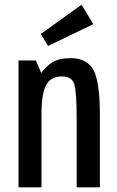

<svg xmlns="http://www.w3.org/2000/svg" viewBox="-20 -799 499 819"><path d="M59 0V-541H133L156 -488Q175 -515 203 -533Q231 -551 282 -551Q351 -551 379 -500Q406 -448 406 -311V0H307V-296Q307 -406 297 -439Q287 -473 245 -473Q197 -473 177 -436.5Q157 -400 157 -312V0ZM185 -603 154 -654 328 -779 378 -696Z"/></svg>

Font: Medium
Style: Regular
Weight: 500
Designer: Fernando Haro
Foundry: deFharo
Version: Version 1.787